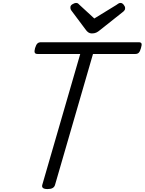

<svg xmlns="http://www.w3.org/2000/svg" viewBox="-20 -1274 986 1309"><path d="M304 15Q261 15 268 -13L527 -906H236Q221 -906 217 -915Q213 -924 219 -946Q226 -969 235 -977.5Q244 -986 259 -986H926Q941 -986 944.5 -977.5Q948 -969 941 -946Q935 -924 926.5 -915Q918 -906 903 -906H614L355 -13Q351 1 338.5 8Q326 15 304 15ZM802 -1254Q813 -1254 823 -1242Q833 -1230 833 -1219Q833 -1210 830 -1205.5Q827 -1201 822 -1196L662 -1069Q648 -1057 635.5 -1051.5Q623 -1046 606 -1046Q593 -1046 582.5 -1053Q572 -1060 564 -1072L466 -1203Q461 -1211 460.5 -1216Q460 -1221 460 -1225Q460 -1237 474.5 -1245.5Q489 -1254 498 -1254Q508 -1254 513 -1249.5Q518 -1245 524 -1239L623 -1148L773 -1240Q779 -1244 786 -1249Q793 -1254 802 -1254Z"/></svg>

Font: Playwrite AU SA
Style: Regular
Weight: 400
Designer: Veronika Burian, José Scaglione
Foundry: TypeTogether
Version: Version 1.002